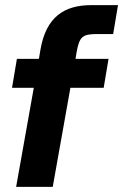

<svg xmlns="http://www.w3.org/2000/svg" viewBox="-20 -730 481 750"><path d="M138 -536 132 -500H46L27 -387H112L43 0H186L255 -387H385L404 -500H275L279 -525C290 -587 302 -597 360 -597H422L441 -710H337C231 -710 160 -664 138 -536Z"/></svg>

Font: Uncut Sans
Style: Bold Italic
Weight: 700
Italic angle: -10°
Designer: Kasper Nordkvist
Foundry: Uncut Type
Version: Version 1.111;FEAKit 1.0